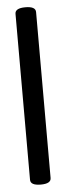

<svg xmlns="http://www.w3.org/2000/svg" viewBox="-51 -701 256 740"><g transform="rotate(-5 76.5 -331.0)"><path d="M36.6 -652.3Q36.6 -674.3 76.7 -674.3Q116.2 -674.3 116.2 -652.3V-10.3Q116.2 11.7 76.7 11.7Q36.6 11.7 36.6 -10.3Z"/></g></svg>

Font: Gayathri
Style: Regular
Weight: 400
Designer: Binoy Dominic <binoy.domenic@gmail.com>
Foundry: SMC
Version: Version 1.000